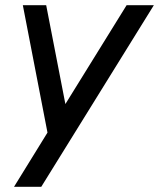

<svg xmlns="http://www.w3.org/2000/svg" viewBox="-20 -520 613 740"><path d="M34 200H139L573 -500H468L232 -119L158 -500H68L163 -9Z"/></svg>

Font: Uncut Sans Medium Italic
Style: Regular
Weight: 500
Italic angle: -11°
Designer: Kasper Nordkvist
Foundry: UNCUT.wtf
Version: Version 1.304;Glyphs 3.2 (3246)